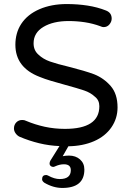

<svg xmlns="http://www.w3.org/2000/svg" viewBox="-20 -741 642 949"><path d="M288 188Q243 188 199 162Q188 154 188 145Q188 124 208 124Q212 124 218 127Q249 144 275 144Q330 144 330 100Q330 71 296 71Q285 71 274.5 73.5Q264 76 253 81Q247 84 243 84Q236 84 230.5 79.5Q225 75 225 68Q225 60 229 53L274 -19Q223 -21 173.5 -33Q124 -45 77 -65Q66 -70 57.5 -81.5Q49 -93 49 -106Q49 -124 60.5 -136Q72 -148 90 -148Q101 -148 108 -144Q153 -125 201 -114.5Q249 -104 301 -104Q471 -104 471 -216Q471 -246 449 -263Q428 -283 395.5 -294Q363 -305 304 -321Q264 -332 232 -341.5Q200 -351 176 -361Q56 -407 56 -520Q56 -548 63 -574Q70 -600 85 -623Q116 -670 175 -695.5Q234 -721 310 -721Q363 -721 412 -713.5Q461 -706 504 -689Q532 -678 532 -649Q532 -634 521 -620.5Q510 -607 492 -607Q485 -607 477 -611Q439 -625 399.5 -631Q360 -637 319 -637Q243 -637 194.5 -608Q146 -579 146 -527Q146 -492 170 -471Q193 -449 227 -437Q261 -425 320 -411Q399 -391 445 -374Q493 -355 527 -316Q561 -277 561 -210Q561 -156 531 -112Q500 -67 444.5 -43Q389 -19 318 -18L290 31Q305 28 321 28Q354 28 375.5 47Q397 66 397 97Q397 188 288 188Z"/></svg>

Font: Huninn
Style: Regular
Weight: 400
Designer: justfont
Foundry: justfont
Version: Version 1.003